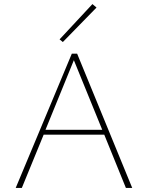

<svg xmlns="http://www.w3.org/2000/svg" viewBox="-20 -921 725 941"><path d="M288 -715 272 -728 433 -901 453 -884ZM491 -261H194L87 0H57L332 -658H358L628 0H597ZM481 -285 342 -626 203 -285Z"/></svg>

Font: Ysabeau SC Extralight
Style: Regular
Weight: 200
Designer: Christian Thalmann (Catharsis Fonts)
Version: Version 0.003